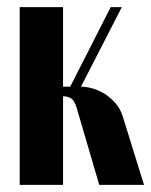

<svg xmlns="http://www.w3.org/2000/svg" viewBox="-20 -516 422 536"><path d="M194 -215Q188 -235 179 -241Q170 -247 159 -247H156V0H35V-496H156V-274H176L289 -496H320L206 -274H207Q220 -274 237 -269.5Q254 -265 270.5 -255Q287 -245 301.5 -229Q316 -213 323 -190L382 0H257Z"/></svg>

Font: Moniqa Black Heading
Style: Regular
Weight: 900
Designer: Rajesh Rajput
Foundry: Rajesh Rajput
Version: Version 1.000